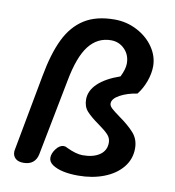

<svg xmlns="http://www.w3.org/2000/svg" viewBox="-81 -788 790 866"><g transform="rotate(10 314.0 -355.0)"><path d="M216 -20Q197 -33 197 -52Q197 -72 213 -93Q229 -114 248 -114Q257 -114 264 -109Q308 -88 338 -88Q387 -88 416 -108Q445 -128 445 -164Q445 -185 430.5 -200.5Q416 -216 385 -238Q348 -264 329 -285Q310 -306 310 -339Q310 -379 344.5 -412Q379 -445 445 -468Q463 -504 463 -530Q463 -569 437.5 -595Q412 -621 375 -621Q314 -621 274 -570.5Q234 -520 213 -407L145 -58Q140 -34 124 -21Q108 -8 81 -8Q57 -8 44.5 -19.5Q32 -31 32 -49Q32 -56 33 -59L98 -408Q117 -513 149.5 -580Q182 -647 236.5 -681.5Q291 -716 375 -716Q430 -716 478 -691Q526 -666 554 -625Q582 -584 582 -538Q582 -505 569 -469Q556 -433 534 -405Q488 -398 455 -380Q422 -362 422 -340Q422 -329 434 -318Q446 -307 471 -289Q515 -258 540.5 -229.5Q566 -201 566 -159Q566 -110 535.5 -72.5Q505 -35 452 -14.5Q399 6 334 6Q255 6 216 -20Z"/></g></svg>

Font: Mali SemiBold
Style: Italic
Weight: 600
Italic angle: -10°
Version: Version 1.000; ttfautohint (v1.6)